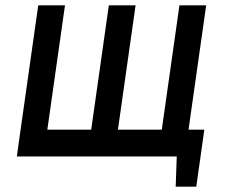

<svg xmlns="http://www.w3.org/2000/svg" viewBox="-20 -585 867 718"><path d="M751 -565 685 -100H744L730 0L714 113H637L641 0H43L57 -100L123 -565H223L157 -100H321L387 -565H487L421 -100H585L651 -565Z"/></svg>

Font: Neutral Grotesk
Style: Italic
Weight: 400
Italic angle: -8°
Designer: Nawras Khrais
Foundry: Nawras Khrais
Version: Version 1.000